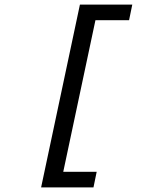

<svg xmlns="http://www.w3.org/2000/svg" viewBox="-20 -719 690 836"><path d="M159 97 328 -699H410L241 97ZM184 97 198 29H401L387 97ZM339 -631 353 -699H556L542 -631Z"/></svg>

Font: Azeret Mono Thin Light
Style: Italic
Weight: 300
Italic angle: -12°
Version: Version 1.002